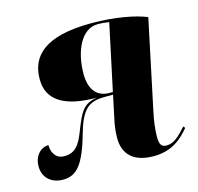

<svg xmlns="http://www.w3.org/2000/svg" viewBox="-93 -637 762 738"><g transform="rotate(-15 287.5 -268.0)"><path d="M432 10C505 10 545 -27 576 -64L570 -71C542 -40 520 -17 490 -17C470 -17 462 -27 462 -59C462 -87 467 -125 474 -156L549 -512C505 -530 427 -546 331 -546C142 -546 84 -478 84 -389C84 -304 151 -264 277 -264C221 -255 208 -225 179 -151C160 -102 140 -79 99 -79C62 -79 50 -113 51 -136C21 -136 -7 -109 -7 -67C-7 -19 28 7 71 7C126 7 157 -27 192 -152C220 -249 255 -259 316 -259H341L322 -169C316 -143 313 -118 313 -93C313 -36 344 10 432 10ZM329 -269C280 -269 252 -303 252 -365C252 -452 287 -536 354 -536C370 -536 382 -535 399 -532L343 -269Z"/></g></svg>

Font: Noto Serif Display Condensed ExtraBold
Style: Italic
Weight: 800
Width: 3
Italic angle: -12°
Designer: Monotype Design Team
Foundry: Monotype Imaging Inc.
Version: Version 2.009